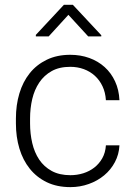

<svg xmlns="http://www.w3.org/2000/svg" viewBox="-20 -765 555 795"><path d="M271.5 -39.6Q299.3 -39.6 325 -47.6Q350.6 -55.7 370.6 -71.3Q390.6 -86.9 403.6 -109.9Q416.5 -132.8 418.5 -163.1H474.6Q472.7 -125.5 455.8 -93.8Q439 -62 411.4 -39.1Q383.8 -16.1 347.7 -3.2Q311.5 9.8 271.5 9.8Q215.8 9.8 173.8 -10.5Q131.8 -30.8 103.3 -66.4Q74.7 -102.1 60.3 -150.1Q45.9 -198.2 45.9 -253.9V-274.4Q45.9 -330.1 60.3 -378.2Q74.7 -426.3 103 -461.7Q131.3 -497.1 173.6 -517.6Q215.8 -538.1 271 -538.1Q313.5 -538.1 349.9 -524.9Q386.2 -511.7 413.3 -487.3Q440.4 -462.9 456.5 -428Q472.7 -393.1 474.6 -350.1H418.5Q416.5 -382.3 404.5 -407.7Q392.6 -433.1 372.8 -451.2Q353 -469.2 326.9 -478.8Q300.8 -488.3 271 -488.3Q225.6 -488.3 194.1 -470.7Q162.6 -453.1 142.6 -423.3Q122.6 -393.6 113.5 -355Q104.5 -316.4 104.5 -274.4V-253.9Q104.5 -211.4 113.5 -172.6Q122.6 -133.8 142.3 -104.2Q162.1 -74.7 194.1 -57.1Q226.1 -39.6 271.5 -39.6ZM399.4 -619.1V-614.3H345.2L263.2 -703.6L181.6 -614.3H128.4V-620.6L244.6 -745.1H281.7Z"/></svg>

Font: Melbourne
Style: Light
Weight: 300
Designer: Google
Version: Version 2.000980; 2014